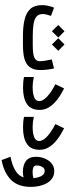

<svg xmlns="http://www.w3.org/2000/svg" viewBox="759 -1314 819 2377"><g transform="rotate(90 1168.5 -125.5)"><path d="M538.6 0H425.3Q309.1 0 223.1 -20.3Q137.2 -40.5 90.3 -91.8Q43.5 -143.1 43.5 -235.4Q43.5 -275.4 52.2 -313.5Q61 -351.6 74.7 -385.3L176.8 -347.2Q168.9 -324.7 161.4 -296.6Q153.8 -268.6 153.8 -242.7Q154.3 -190.9 188.7 -165Q223.1 -139.2 284.2 -130.4Q345.2 -121.6 425.3 -121.6H539.6Q593.3 -121.6 638.4 -127.2Q683.6 -132.8 710.7 -151.9Q737.8 -170.9 737.8 -210Q737.8 -240.2 730.7 -280Q723.6 -319.8 715.3 -356.9L827.6 -384.8Q836.9 -341.8 842 -298.6Q847.2 -255.4 847.2 -218.8Q847.2 -147.9 823.5 -104.5Q799.8 -61 757.3 -38.6Q714.8 -16.1 658.9 -8.1Q603 0 538.6 0ZM530.8 -514.6 608.4 -437 530.8 -358.4 453.1 -437ZM366.7 -514.6 444.8 -437 366.7 -358.4 289.6 -437Z M1057.1 -120.1Q1106 -120.1 1145.5 -127.7Q1185.1 -135.3 1208.5 -153.3Q1231.9 -171.4 1231.9 -201.7Q1231.9 -248 1174.3 -301Q1116.7 -354 1022.5 -401.4L1074.7 -509.8Q1149.4 -472.7 1209.7 -427.2Q1270 -381.8 1305.4 -327.1Q1340.8 -272.5 1340.8 -206.1Q1340.8 -98.1 1268.3 -49.6Q1195.8 -1 1064.5 -1Q1027.8 -1 995.6 -3.9Q963.4 -6.8 933.6 -13.2V-134.3Q1001.5 -120.1 1057.1 -120.1Z M1550.8 -120.1Q1599.6 -120.1 1639.2 -127.7Q1678.7 -135.3 1702.1 -153.3Q1725.6 -171.4 1725.6 -201.7Q1725.6 -248 1668 -301Q1610.4 -354 1516.1 -401.4L1568.4 -509.8Q1643.1 -472.7 1703.4 -427.2Q1763.7 -381.8 1799.1 -327.1Q1834.5 -272.5 1834.5 -206.1Q1834.5 -98.1 1762 -49.6Q1689.5 -1 1558.1 -1Q1521.5 -1 1489.3 -3.9Q1457 -6.8 1427.2 -13.2V-134.3Q1495.1 -120.1 1550.8 -120.1Z M2293.9 -99.1Q2293.9 61 2206.5 147.7Q2119.1 234.4 1961.9 264.6L1920.9 153.8Q2025.4 133.8 2092.5 93Q2159.7 52.2 2175.3 -8.3Q2160.2 -4.4 2143.1 -1.7Q2126 1 2111.8 1Q2021 1 1970.9 -38.8Q1920.9 -78.6 1920.9 -165.5Q1920.9 -203.6 1932.4 -242.7Q1943.8 -281.7 1966.3 -314.7Q1988.8 -347.7 2022 -367.7Q2055.2 -387.7 2098.6 -387.7Q2148.9 -387.7 2185.8 -363.3Q2222.7 -338.9 2246.6 -297.4Q2270.5 -255.9 2282.2 -204.6Q2293.9 -153.3 2293.9 -99.1ZM2111.3 -119.6Q2132.3 -119.6 2151.4 -122.3Q2170.4 -125 2185.5 -129.4Q2182.6 -165.5 2172.6 -197.3Q2162.6 -229 2144.5 -249Q2126.5 -269 2097.7 -269Q2070.8 -269 2055.7 -251.7Q2040.5 -234.4 2034.4 -211.2Q2028.3 -188 2028.3 -169.9Q2028.3 -140.1 2050.8 -129.9Q2073.2 -119.6 2111.3 -119.6Z"/></g></svg>

Font: Vazirmatn FD NL SemiBold
Style: Regular
Weight: 600
Designer: Saber Rastikerdar
Foundry: Saber Rastikerdar
Version: Version 33.003